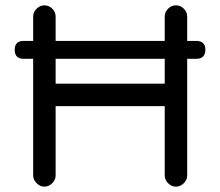

<svg xmlns="http://www.w3.org/2000/svg" viewBox="-20 -698 824 718"><path d="M146 0C157 0 167 -4.5 175.5 -13C184 -21.5 188 -31 188 -42C188 -42 188 -301 188 -301C188 -301 596 -301 596 -301C596 -301 596 -42 596 -42C596 -42 596 -42 596 -42C596 -31 600 -21.5 608.5 -13C617 -4.5 626.5 0 638 0C638 0 638 0 638 0C649 0 659 -4.5 667.5 -13C676 -21.5 680 -31 680 -42C680 -42 680 -636 680 -636C680 -636 680 -636 680 -636C680 -647 676 -657 667.5 -665.5C659 -674 649 -678 638 -678C638 -678 638 -678 638 -678C626.5 -678 617 -674 608.5 -665.5C600 -657 596 -647 596 -636C596 -636 596 -385 596 -385C596 -385 188 -385 188 -385C188 -385 188 -636 188 -636C188 -636 188 -636 188 -636C188 -647 184 -657 175.5 -665.5C167 -674 157 -678 146 -678C146 -678 146 -678 146 -678C135 -678 125.5 -674 117 -665.5C108.5 -657 104 -647 104 -636C104 -636 104 -42 104 -42C104 -42 104 -42 104 -42C104 -31 108.5 -21.5 117 -13C125.5 -4.5 135 0 146 0C146 0 146 0 146 0ZM714 -478C714 -478 714 -478 714 -478C736.5 -478 748 -489.5 748 -512C748 -512 748 -512 748 -512C748 -534 736.5 -545 714 -545C714 -545 68 -545 68 -545C68 -545 68 -545 68 -545C46 -545 35 -534 35 -512C35 -512 35 -512 35 -512C35 -489.5 46 -478 68 -478C68 -478 714 -478 714 -478Z"/></svg>

Font: Jura-Fortis-Bold
Style: Bold
Weight: 500
Designer: Daniel Johnson, Alexei Vanyashin, Mirko Velimirovic
Foundry: Daniel Johnson
Version: ""